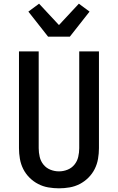

<svg xmlns="http://www.w3.org/2000/svg" viewBox="-20 -1014 640 1042"><path d="M300 8Q271 8 242 3Q213 -2 187 -15.5Q161 -29 140 -50Q119 -71 106 -97Q93 -123 88 -152Q83 -181 83 -210V-735H190V-210Q190 -186 195.5 -162.5Q201 -139 216 -120.5Q231 -102 253.5 -93Q276 -84 300 -84Q324 -84 346.5 -93Q369 -102 384 -120.5Q399 -139 404.5 -162.5Q410 -186 410 -210V-735H517V-210Q517 -181 512 -152Q507 -123 494 -97Q481 -71 460 -50Q439 -29 413 -15.5Q387 -2 358 3Q329 8 300 8ZM241 -815 134 -951 192 -994 300 -878 408 -994 466 -951 359 -815Z"/></svg>

Font: Iosevka Semibold Extended
Style: Regular
Weight: 600
Width: 7
Monospace: yes
Designer: Belleve Invis
Foundry: Belleve Invis
Version: Version 32.5.0; ttfautohint (v1.8.4)